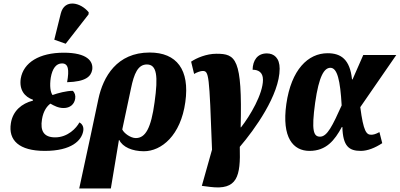

<svg xmlns="http://www.w3.org/2000/svg" viewBox="-20 -849 2276 1093"><path d="M354 -600 484 -767 485 -779C439 -836 347 -857 326 -772L289 -623ZM235 10C387 10 445 -49 454 -104C458 -129 446 -145 432 -152C415 -120 366 -67 294 -67C230 -67 208 -103 219 -170C227 -220 250 -247 267 -259C288 -247 312 -234 342 -234C380 -234 403 -256 408 -287C411 -305 406 -322 394 -332C359 -332 309 -319 279 -308C267 -324 262 -360 269 -407C278 -458 299 -488 333 -488C369 -488 375 -453 362 -381C469 -384 498 -414 505 -452C512 -500 477 -549 343 -549C204 -549 113 -493 98 -401C89 -338 119 -298 168 -281L167 -276C104 -260 53 -218 42 -148C26 -50 89 10 235 10Z M540 -285 497 -82 431 224H611L657 -52H659C678 -12 733 12 799 12C899 12 1009 -78 1035 -268C1061 -452 986 -550 832 -550C645 -550 567 -412 540 -285ZM753 -63C724 -63 686 -90 676 -112L726 -347C743 -429 765 -482 816 -482C873 -482 881 -417 860 -267C840 -119 808 -63 753 -63Z M1176 215C1332 235 1350 155 1345 -13C1429 -111 1572 -309 1572 -458C1572 -519 1540 -545 1499 -545C1445 -545 1419 -505 1418 -452C1450 -452 1477 -438 1477 -395C1477 -314 1404 -190 1352 -124H1350C1360 -518 1322 -543 1212 -543C1155 -543 1099 -519 1068 -498L1085 -428C1101 -438 1123 -445 1133 -445C1170 -445 1171 -428 1187 3L1129 209Z M1742 10C1837 10 1885 -50 1926 -126H1929C1932 -16 1967 10 2034 10C2072 10 2115 -7 2156 -34L2140 -97C2118 -85 2105 -82 2093 -82C2066 -82 2049 -100 2031 -239L2236 -536H2048L1987 -397H1984C1972 -511 1921 -546 1845 -546C1733 -546 1638 -452 1610 -257C1583 -65 1649 10 1742 10ZM1802 -71C1765 -71 1752 -104 1774 -264C1796 -418 1826 -463 1861 -463C1900 -463 1917 -392 1925 -249C1873 -134 1843 -71 1802 -71Z"/></svg>

Font: Noto Serif Condensed Black
Style: Italic
Weight: 900
Width: 3
Italic angle: -12°
Designer: Monotype Design Team
Foundry: Monotype Imaging Inc.
Version: Version 2.013